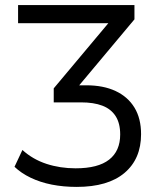

<svg xmlns="http://www.w3.org/2000/svg" viewBox="-20 -725 639 754"><path d="M281 9Q229 9 183.5 0Q138 -9 100.5 -27Q63 -45 37 -70L68 -136Q109 -99 162.5 -81.5Q216 -64 277 -64Q365 -64 408.5 -98Q452 -132 452 -197Q452 -241 434 -269Q416 -297 382 -310Q348 -323 298 -323H191V-378L429 -662L431 -634H51V-705H508V-649L271 -366L258 -390H319Q386 -390 434 -367.5Q482 -345 508 -302.5Q534 -260 534 -198Q534 -101 469 -46Q404 9 281 9Z"/></svg>

Font: Nunito Sans 10pt SemiCondensed
Style: Regular
Weight: 400
Width: 4
Designer: Vernon Adams
Foundry: Vernon Adams
Version: Version 3.101;gftools[0.9.27]